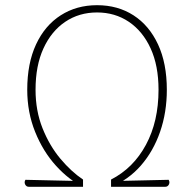

<svg xmlns="http://www.w3.org/2000/svg" viewBox="-20 -720 673 740"><path d="M300 -28V0Q245 -27 195.5 -81.5Q146 -136 115.5 -211.5Q85 -287 85 -374Q85 -476 119 -549Q153 -622 214 -661Q275 -700 354 -700Q434 -700 494.5 -661Q555 -622 589 -549Q623 -476 623 -374Q623 -287 597 -212Q571 -137 523 -82Q475 -27 408 0V-28Q494 -72 542.5 -162Q591 -252 591 -374Q591 -467 560.5 -533.5Q530 -600 476.5 -636Q423 -672 354 -672Q285 -672 231.5 -636Q178 -600 147.5 -533.5Q117 -467 117 -374Q117 -293 144 -225.5Q171 -158 213 -108Q255 -58 300 -28ZM92 0Q86 0 82.5 -2.5Q79 -5 77 -9Q75 -13 75 -17.5Q75 -22 78 -27L300 -22V0ZM408 0V-22L630 -27Q633 -22 633 -17.5Q633 -13 631 -9Q629 -5 625.5 -2.5Q622 0 616 0Z"/></svg>

Font: Arima Thin
Style: Regular
Weight: 100
Designer: Joana Correia and Natanael Gama
Foundry: NDISCOVER
Version: Version 1.101;gftools[0.9.23]